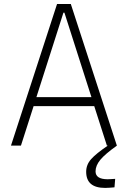

<svg xmlns="http://www.w3.org/2000/svg" viewBox="-20 -713 626 940"><path d="M494.6 207Q401.9 207 401.9 127.9Q401.9 93.3 426.3 65.9Q450.7 38.6 507.8 0H503.4L441.4 -193.4H144.5L82.5 0H33.7L259.3 -693.4H326.7L552.2 0Q494.6 41 471.2 69.3Q447.8 97.7 447.8 126Q447.8 164.6 507.3 164.6Q515.1 164.6 524.7 163.8Q534.2 163.1 543.9 162.6L540.5 204.1Q528.8 205.1 516.6 206.1Q504.4 207 494.6 207ZM158.2 -237.3H427.7L295.4 -650.9H290.5Z"/></svg>

Font: Cascadia Code ExtraLight
Style: Regular
Weight: 200
Monospace: yes
Designer: Aaron Bell
Foundry: Saja Typeworks
Version: Version 2407.024; ttfautohint (v1.8.4)